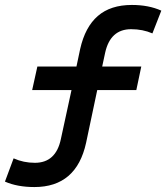

<svg xmlns="http://www.w3.org/2000/svg" viewBox="-41 -662 672 776"><path d="M98 94Q29 94 -21 72L14 -22Q54 -4 100 -4Q185 -4 205 -100L248 -298H89L110 -393H268L283 -464Q303 -553 354.5 -597.5Q406 -642 492 -642Q560 -642 611 -619L575 -527Q536 -544 489 -544Q405 -544 384 -449L372 -393H530L510 -298H352L307 -85Q268 94 98 94Z"/></svg>

Font: Sometype Mono SemiBold
Style: Italic
Weight: 600
Italic angle: -12°
Designer: Ryoichi Tsunekawa
Foundry: Dharma Type
Version: Version 1.001